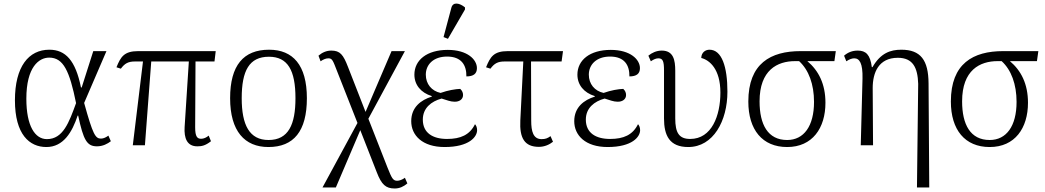

<svg xmlns="http://www.w3.org/2000/svg" viewBox="-20 -827 5950 1093"><path d="M244 10C341 10 391 -75 422 -169H425C455 -29 475 6 532 6C566 6 593 -9 611 -23L597 -55C585 -46 570 -38 555 -38C523 -38 509 -60 459 -241L586 -536H511L445 -329H441C410 -483 353 -544 261 -544C143 -544 65 -448 65 -256C65 -61 148 10 244 10ZM247 -35C179 -35 130 -110 130 -265C130 -446 202 -499 260 -499C341 -499 376 -423 413 -240C373 -130 339 -35 247 -35Z M736 0H805L841 -477H1055L1031 -104C1027 -40 1045 6 1103 6C1127 6 1148 3 1181 -23L1168 -55C1155 -44 1140 -37 1125 -37C1103 -37 1091 -49 1091 -102L1093 -477H1201L1208 -536H767C686 -536 667 -503 643 -444L668 -436C690 -466 710 -477 748 -477H794Z M1508 10C1652 10 1727 -80 1727 -268C1727 -457 1647 -544 1512 -544C1366 -544 1290 -455 1290 -268C1290 -80 1373 10 1508 10ZM1509 -30C1400 -30 1356 -115 1356 -268C1356 -425 1399 -504 1511 -504C1618 -504 1662 -427 1662 -268C1662 -118 1622 -30 1509 -30Z M1816 240H1892L2031 -86L2125 154C2152 224 2176 246 2227 246C2255 246 2278 235 2299 217L2285 185C2271 196 2253 202 2241 202C2217 202 2210 187 2186 127L2077 -151L2285 -536H2209L2061 -190L1961 -446C1934 -516 1916 -539 1866 -539C1838 -539 1814 -528 1793 -510L1805 -478C1819 -488 1835 -495 1849 -495C1872 -495 1875 -483 1900 -419L2015 -127Z M2530 -606 2627 -773V-785C2598 -809 2558 -820 2549 -781L2505 -616ZM2511 10C2651 10 2696 -48 2696 -86C2696 -102 2690 -114 2684 -120C2654 -59 2602 -36 2525 -36C2444 -36 2387 -70 2387 -146C2387 -212 2435 -250 2494 -266C2523 -257 2545 -248 2567 -248C2594 -247 2616 -261 2616 -286C2616 -298 2612 -310 2600 -321C2572 -320 2530 -313 2488 -298C2437 -309 2404 -349 2404 -402C2404 -459 2447 -505 2525 -505C2607 -505 2636 -456 2635 -392C2675 -392 2695 -407 2695 -439C2695 -488 2641 -543 2529 -543C2410 -543 2339 -485 2339 -402C2339 -344 2376 -299 2438 -280V-277C2377 -258 2321 -217 2321 -137C2321 -57 2384 10 2511 10Z M3048 9C3080 9 3108 -4 3128 -20L3114 -52C3096 -39 3084 -35 3063 -35C3015 -35 3004 -80 3004 -140L3003 -477H3177L3185 -536H2871C2790 -536 2771 -503 2747 -444L2772 -436C2794 -466 2814 -477 2852 -477H2959L2942 -141C2937 -41 2966 9 3048 9Z M3439 10C3579 10 3624 -48 3624 -86C3624 -102 3618 -114 3612 -120C3582 -59 3530 -36 3453 -36C3372 -36 3315 -70 3315 -146C3315 -212 3363 -250 3422 -266C3451 -257 3473 -248 3495 -248C3522 -247 3544 -261 3544 -286C3544 -298 3540 -310 3528 -321C3500 -320 3458 -313 3416 -298C3365 -309 3332 -349 3332 -402C3332 -459 3375 -505 3453 -505C3535 -505 3564 -456 3563 -392C3603 -392 3623 -407 3623 -439C3623 -488 3569 -543 3457 -543C3338 -543 3267 -485 3267 -402C3267 -344 3304 -299 3366 -280V-277C3305 -258 3249 -217 3249 -137C3249 -57 3312 10 3439 10Z M3898 10C4041 10 4121 -139 4121 -305C4121 -447 4089 -544 4019 -544C3996 -544 3973 -529 3972 -497C4020 -485 4081 -433 4081 -300C4081 -169 4032 -36 3909 -36C3845 -36 3824 -72 3824 -153V-424C3824 -485 3814 -539 3747 -539C3717 -539 3690 -526 3671 -510L3685 -478C3702 -490 3716 -495 3728 -495C3754 -495 3760 -477 3760 -426V-153C3760 -56 3791 10 3898 10Z M4461 10C4605 10 4679 -98 4679 -242C4679 -349 4640 -425 4576 -479H4730L4738 -536H4538C4367 -536 4240 -466 4240 -249C4240 -88 4320 10 4461 10ZM4461 -30C4351 -30 4304 -118 4304 -250C4304 -428 4405 -479 4506 -479H4529C4584 -429 4614 -347 4614 -247C4614 -109 4556 -30 4461 -30Z M5200 240H5270L5266 -353C5265 -485 5221 -544 5111 -544C5049 -544 4993 -525 4947 -445H4943C4934 -516 4909 -539 4863 -539C4832 -539 4807 -529 4785 -510L4798 -478C4815 -490 4831 -495 4843 -495C4873 -495 4892 -467 4890 -380L4880 0H4950L4948 -326C4948 -414 4982 -498 5091 -498C5177 -498 5204 -442 5207 -350Z M5614 10C5758 10 5832 -98 5832 -242C5832 -349 5793 -425 5729 -479H5883L5891 -536H5691C5520 -536 5393 -466 5393 -249C5393 -88 5473 10 5614 10ZM5614 -30C5504 -30 5457 -118 5457 -250C5457 -428 5558 -479 5659 -479H5682C5737 -429 5767 -347 5767 -247C5767 -109 5709 -30 5614 -30Z"/></svg>

Font: Noto Serif Light
Style: Regular
Weight: 300
Designer: Monotype Design Team
Foundry: Monotype Imaging Inc.
Version: Version 2.013